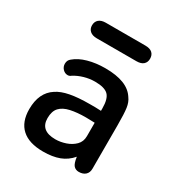

<svg xmlns="http://www.w3.org/2000/svg" viewBox="-139 -649 706 756"><g transform="rotate(30 213.5 -271.5)"><path d="M282 -243Q265 -244 256 -244Q247 -244 242 -244Q237 -244 231 -244Q178 -244 142 -237Q106 -230 84 -215Q34 -183 34 -108Q34 -50 67 -20Q100 10 164 10Q207 10 237.5 -1.5Q268 -13 290 -39Q294 -10 303 -0.5Q312 9 326 9Q345 9 356 -1Q367 -11 367 -29V-226Q367 -279 363.5 -303.5Q360 -328 348 -344Q331 -371 297.5 -384Q264 -397 214 -397Q171 -397 135.5 -387Q100 -377 78 -358Q66 -349 66 -333Q66 -319 75.5 -309Q85 -299 98 -299Q106 -299 113 -305Q132 -317 156 -324Q180 -331 205 -331Q248 -331 265 -314.5Q282 -298 282 -254ZM284 -190V-129Q284 -104 268 -88Q252 -72 228.5 -64Q205 -56 182 -56Q114 -56 114 -113Q114 -145 129.5 -161.5Q145 -178 174.5 -184.5Q204 -191 244 -191Q260 -191 266 -190.5Q272 -190 284 -190ZM125 -553Q105 -553 94 -543.5Q83 -534 83 -517Q83 -501 94 -491.5Q105 -482 125 -482H305Q326 -482 336.5 -491.5Q347 -501 347 -517Q347 -534 336.5 -543.5Q326 -553 305 -553Z"/></g></svg>

Font: Beiruti Medium
Style: Regular
Weight: 500
Designer: Arlette Boutros
Foundry: Boutros
Version: Version 1.41